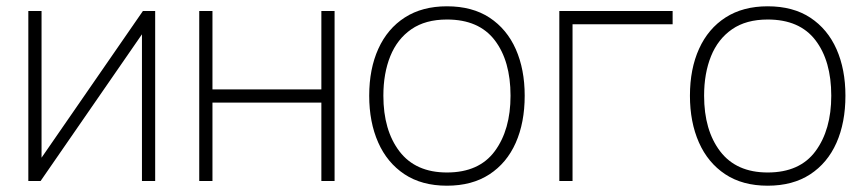

<svg xmlns="http://www.w3.org/2000/svg" viewBox="-20 -575 2746 610"><path d="M473 -540V0H431V-466L109 0H70V-540H112V-74L434 -540Z M613 0V-540H655V-291H1001V-540H1043V0H1001V-249H655V0Z M1400 15Q1320 15 1265 -21.5Q1210 -58 1181.5 -122.5Q1153 -187 1153 -271Q1153 -356 1182 -420Q1211 -484 1266.2 -519.5Q1321.5 -555 1400 -555Q1480.5 -555 1535.5 -518.8Q1590.5 -482.5 1618.8 -418.5Q1647 -354.5 1647 -271Q1647 -185.5 1618.5 -121.2Q1590 -57 1534.8 -21Q1479.5 15 1400 15ZM1400 -27Q1502 -27 1552 -94.8Q1602 -162.5 1602 -271Q1602 -381.5 1551.8 -447.2Q1501.5 -513 1400 -513Q1331.5 -513 1286.8 -482Q1242 -451 1220 -396.5Q1198 -342 1198 -271Q1198 -161 1249.2 -94Q1300.5 -27 1400 -27Z M1757 0V-540H2117V-498H1799V0Z M2419 15Q2339 15 2284 -21.5Q2229 -58 2200.5 -122.5Q2172 -187 2172 -271Q2172 -356 2201 -420Q2230 -484 2285.2 -519.5Q2340.5 -555 2419 -555Q2499.5 -555 2554.5 -518.8Q2609.5 -482.5 2637.8 -418.5Q2666 -354.5 2666 -271Q2666 -185.5 2637.5 -121.2Q2609 -57 2553.8 -21Q2498.5 15 2419 15ZM2419 -27Q2521 -27 2571 -94.8Q2621 -162.5 2621 -271Q2621 -381.5 2570.8 -447.2Q2520.5 -513 2419 -513Q2350.5 -513 2305.8 -482Q2261 -451 2239 -396.5Q2217 -342 2217 -271Q2217 -161 2268.2 -94Q2319.5 -27 2419 -27Z"/></svg>

Font: Manrope ExtraLight
Style: Regular
Weight: 200
Designer: Mikhail Sharanda
Foundry: Mikhail Sharanda
Version: Version 4.505